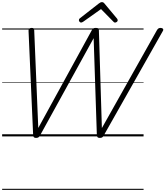

<svg xmlns="http://www.w3.org/2000/svg" viewBox="-20 -1276 1547 1796"><path d="M317 14Q304 14 297.5 8.5Q291 3 290 -13L247 -987Q246 -1001 253 -1007.5Q260 -1014 275 -1015Q289 -1015 294 -1010.5Q299 -1006 300 -992L338 -79L838 -992Q846 -1006 853.5 -1010.5Q861 -1015 876 -1015Q893 -1015 899 -1010Q905 -1005 905 -992L933 -78L1447 -992Q1455 -1006 1463 -1010.5Q1471 -1015 1484 -1015Q1499 -1014 1505 -1005.5Q1511 -997 1501 -982L950 -8Q944 4 936 9Q928 14 913 14Q900 14 893.5 8.5Q887 3 886 -13L856 -919L354 -8Q347 4 339 9Q331 14 317 14ZM739 -1065Q730 -1065 724 -1072.5Q718 -1080 718 -1087Q718 -1093 720 -1096.5Q722 -1100 726 -1104L904 -1243Q913 -1250 919.5 -1253Q926 -1256 934 -1256Q941 -1256 947 -1252.5Q953 -1249 958 -1242L1075 -1102Q1078 -1098 1079.5 -1094Q1081 -1090 1081 -1086Q1081 -1077 1072.5 -1071Q1064 -1065 1057 -1065Q1051 -1065 1046.5 -1068Q1042 -1071 1038 -1076L925 -1191L760 -1074Q753 -1070 748.5 -1067.5Q744 -1065 739 -1065ZM0 490H1323V500H0ZM0 -20H1323V0H0ZM0 -505H1323V-500H0ZM0 -1010H1323V-1000H0Z"/></svg>

Font: Playwrite AU NSW Guides
Style: Regular
Weight: 400
Designer: Veronika Burian, José Scaglione
Foundry: TypeTogether
Version: Version 1.003